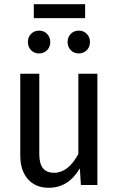

<svg xmlns="http://www.w3.org/2000/svg" viewBox="-20 -876 561 909"><path d="M441 0H363L358 -79Q304 13 211 13Q148 13 112 -28Q76 -69 76 -139V-527H166V-147Q166 -101 183.5 -79.5Q201 -58 236 -58Q303 -58 351 -147V-527H441ZM218 -677Q218 -654 203 -638.5Q188 -623 165 -623Q142 -623 127 -638.5Q112 -654 112 -677Q112 -700 127 -715.5Q142 -731 165 -731Q188 -731 203 -715.5Q218 -700 218 -677ZM406 -677Q406 -654 391 -638.5Q376 -623 353 -623Q330 -623 315 -638.5Q300 -654 300 -677Q300 -700 315 -715.5Q330 -731 353 -731Q376 -731 391 -715.5Q406 -700 406 -677ZM140 -790V-856H383V-790Z"/></svg>

Font: Fira Sans Condensed
Style: Regular
Weight: 400
Width: 3
Designer: bBox Type GmbH & Carrois Corporate GbR & Edenspiekermann AG
Foundry: bBox Type GmbH & Carrois Corporate GbR & Edenspiekermann AG
Version: Version 4.301